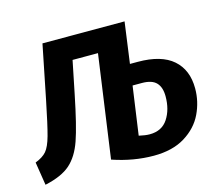

<svg xmlns="http://www.w3.org/2000/svg" viewBox="-88 -637 880 759"><g transform="rotate(-15 352.5 -257.5)"><path d="M680 -201Q680 -147 656.5 -98Q633 -49 582 -17.5Q531 14 454 14Q371 14 286 -15L345 -435H241L214 -302Q189 -178 169 -120.5Q149 -63 114 -32Q79 -1 10 14L-5 -81Q26 -93 41 -110.5Q56 -128 67.5 -169.5Q79 -211 99 -310L143 -529H479L456 -361H488Q584 -361 632 -319Q680 -277 680 -201ZM559 -201Q559 -238 541 -257Q523 -276 482 -276H444L416 -78Q442 -72 460 -72Q510 -72 534.5 -109.5Q559 -147 559 -201Z"/></g></svg>

Font: Fira Sans Condensed Medium
Style: Italic
Weight: 500
Width: 3
Italic angle: -8°
Designer: bBox Type GmbH & Carrois Corporate GbR & Edenspiekermann AG
Foundry: bBox Type GmbH & Carrois Corporate GbR & Edenspiekermann AG
Version: Version 4.301